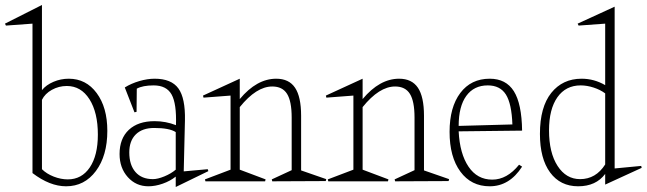

<svg xmlns="http://www.w3.org/2000/svg" viewBox="-81 -730 2603 773"><path d="M87.9 -48.8Q106.4 -30.3 135.3 -19Q164.1 -7.8 191.9 -7.8Q248 -7.8 280.5 -55.9Q313 -104 313 -188Q313 -277.3 279.1 -330.6Q245.1 -383.8 188 -383.8Q155.8 -383.8 127.9 -368.4Q100.1 -353 87.9 -328.1ZM-61 -634.8 87.9 -710V-367.2Q105 -388.2 134.3 -400.6Q163.6 -413.1 195.8 -413.1Q265.6 -413.1 308.3 -355.2Q351.1 -297.4 351.1 -203.1Q351.1 -103.5 305.2 -41.7Q259.3 20 185.1 20Q119.6 20 49.8 -33.2V-634.8L-57.1 -627Z M400.4 -109.9Q400.4 -172.4 437.7 -207.3Q475.1 -242.2 541.5 -242.2Q586.4 -242.2 627.4 -226.1Q630.4 -312.5 609.9 -349.4Q589.4 -386.2 537.6 -386.2Q493.7 -386.2 469.7 -373L468.8 -279.8L460.4 -277.8L421.4 -377.9Q447.3 -394 480 -403.6Q512.7 -413.1 541.5 -413.1Q608.9 -413.1 637.2 -374Q665.5 -335 663.6 -245.1L658.7 -40L755.4 -48.8L757.8 -41L626.5 22.9V-19Q604 -1 574 9.5Q543.9 20 516.6 20Q466.8 20 433.6 -16.8Q400.4 -53.7 400.4 -109.9ZM439.5 -116.2Q439.5 -65.9 464.4 -37.4Q489.3 -8.8 534.7 -8.8Q553.7 -8.8 580.6 -19.8Q607.4 -30.8 626.5 -46.9V-198.2Q601.1 -214.8 539.6 -214.8Q492.2 -214.8 465.8 -189Q439.5 -163.1 439.5 -116.2Z M738.3 -336.9 736.3 -345.2 884.3 -413.1V-331.1Q952.6 -413.1 1031.2 -413.1Q1082.5 -413.1 1106.9 -376.7Q1131.3 -340.3 1131.3 -264.2V-43.9L1232.4 -8.8L1230.5 -1L1015.1 0L1013.2 -7.8L1093.3 -44.9V-256.8Q1093.3 -322.3 1074.7 -352.1Q1056.2 -381.8 1015.1 -381.8Q951.2 -381.8 884.3 -298.8V-46.9L988.3 -7.8L986.3 0H746.1L744.1 -7.8L847.2 -46.9V-345.2Z M1232.9 -336.9 1231 -345.2 1378.9 -413.1V-331.1Q1447.3 -413.1 1525.9 -413.1Q1577.1 -413.1 1601.6 -376.7Q1626 -340.3 1626 -264.2V-43.9L1727.1 -8.8L1725.1 -1L1509.8 0L1507.8 -7.8L1587.9 -44.9V-256.8Q1587.9 -322.3 1569.3 -352.1Q1550.8 -381.8 1509.8 -381.8Q1445.8 -381.8 1378.9 -298.8V-46.9L1482.9 -7.8L1481 0H1240.7L1238.8 -7.8L1341.8 -46.9V-345.2Z M1981.9 -229Q1979 -312.5 1955.8 -349.4Q1932.6 -386.2 1882.8 -386.2Q1827.1 -386.2 1796.4 -344Q1765.6 -301.8 1765.6 -223.1ZM1729 -199.2Q1729 -298.3 1772.2 -355.7Q1815.4 -413.1 1890.6 -413.1Q1956.1 -413.1 1987.8 -362.8Q2019.5 -312.5 2021 -204.1L1765.6 -201.2Q1770 -111.3 1805.2 -59.1Q1840.3 -6.8 1900.9 -6.8Q1960.4 -6.8 2008.8 -66.9L2021 -59.1Q1970.2 20 1890.6 20Q1815.9 20 1772.5 -39.1Q1729 -98.1 1729 -199.2Z M2092.8 -190.9Q2092.8 -298.8 2138.4 -356Q2184.1 -413.1 2260.7 -413.1Q2311 -413.1 2355.5 -387.2V-634.8L2248.5 -627L2244.6 -634.8L2393.6 -703.1V-51.8L2500.5 -62L2502.4 -54.2L2355.5 13.2V-29.8Q2318.4 20 2246.6 20Q2174.8 20 2133.8 -35.6Q2092.8 -91.3 2092.8 -190.9ZM2129.4 -205.1Q2129.4 -115.2 2163.8 -62Q2198.2 -8.8 2254.4 -8.8Q2317.9 -8.8 2355.5 -67.9V-354Q2335.9 -368.7 2309.1 -377.4Q2282.2 -386.2 2256.8 -386.2Q2196.8 -386.2 2163.1 -338.4Q2129.4 -290.5 2129.4 -205.1Z"/></svg>

Font: Halibut Cnd Thin
Style: Regular
Weight: 250
Width: 3
Designer: Matteo Maggi
Foundry: Collletttivo
Version: Version 3.080 | FøM Fix